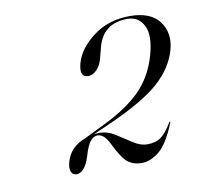

<svg xmlns="http://www.w3.org/2000/svg" viewBox="-50 -757 466 446"><g transform="rotate(-10 183.0 -534.5)"><path d="M85 -394.5Q94 -429.5 131.5 -443.5L181.5 -468Q237.5 -495.5 268.8 -527.5Q300 -559.5 313.5 -607.5Q326 -652.5 314 -676Q302 -699.5 276 -699.5Q218 -699.5 204 -645L197 -618Q192.5 -602.5 183.2 -593.5Q174 -584.5 164 -584.5Q142 -584.5 150.5 -616.5Q159.5 -650 195.5 -677.5Q231.5 -705 282.5 -705Q331.5 -705 352 -677.2Q372.5 -649.5 362 -611.5Q350.5 -570 313.5 -537Q276.5 -504 196 -468L153 -449Q159.5 -450 166 -450Q185 -450 203 -438.5Q221 -427 238 -415.8Q255 -404.5 271 -404.5Q291.5 -404.5 304 -413.8Q316.5 -423 330 -446Q331.5 -447.5 332 -447.5Q333 -447 332.5 -445.5Q313.5 -398 292.8 -381Q272 -364 251.5 -364Q230.5 -364 217.2 -375.2Q204 -386.5 186.5 -423Q175 -445 160.5 -445Q152 -445 144 -436.2Q136 -427.5 128.5 -401.5Q122.5 -382 114.2 -373.2Q106 -364.5 98 -364.5Q88 -364.5 84.8 -373Q81.5 -381.5 85 -394.5Z"/></g></svg>

Font: Fraunces 144pt S000 Light
Style: Italic
Weight: 300
Italic angle: -16°
Version: Version 1.000; ttfautohint (v1.8.3)